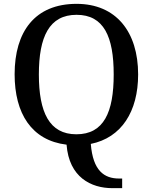

<svg xmlns="http://www.w3.org/2000/svg" viewBox="-20 -745 794 998"><path d="M564 233H615V183H599C522 183 463 143 452 3C611 -29 698 -165 698 -358C698 -580 583 -725 378 -725C161 -725 56 -580 56 -359C56 -155 144 -15 326 7C339 177 454 233 564 233ZM377 -47C236 -47 182 -162 182 -358C182 -554 236 -668 378 -668C520 -668 571 -554 571 -358C571 -162 520 -47 377 -47Z"/></svg>

Font: Noto Serif Medium
Style: Regular
Weight: 500
Designer: Monotype Design Team
Foundry: Monotype Imaging Inc.
Version: Version 2.013